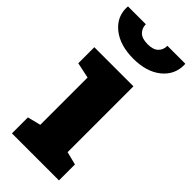

<svg xmlns="http://www.w3.org/2000/svg" viewBox="-257 -806 851 851"><g transform="rotate(45 168.5 -381.0)"><path d="M22.5 0V-100.1L84.5 -115.7V-412.1L10.7 -427.7V-528.3H255.9V-115.7L317.4 -100.1V0ZM168.5 -614.3Q84.5 -614.3 34.4 -654.8Q-15.6 -695.3 -12.2 -758.8L-11.2 -761.7H100.1Q100.1 -737.3 116.5 -720.9Q132.8 -704.6 168.5 -704.6Q203.1 -704.6 219.2 -720.5Q235.4 -736.3 235.4 -761.7H347.2L348.1 -758.8Q350.6 -695.3 301.3 -654.8Q252 -614.3 168.5 -614.3Z"/></g></svg>

Font: Roboto Slab Black
Style: Regular
Weight: 900
Designer: Google
Version: Version 2.000; ttfautohint (v1.8.1.43-b0c9)